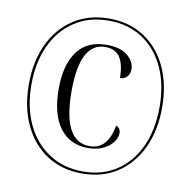

<svg xmlns="http://www.w3.org/2000/svg" viewBox="-81 -806 893 897"><g transform="rotate(10 365.0 -357.5)"><path d="M365 10Q269 10 198 -36.5Q127 -83 88 -166Q49 -249 49 -358Q49 -467 88 -549.5Q127 -632 198.5 -678.5Q270 -725 366 -725Q462 -725 533 -678.5Q604 -632 642.5 -549.5Q681 -467 681 -358Q681 -249 642 -166Q603 -83 532.5 -36.5Q462 10 365 10ZM368 0Q460 0 527.5 -45Q595 -90 632 -170.5Q669 -251 669 -358Q669 -465 632 -545Q595 -625 527 -670Q459 -715 366 -715Q273 -715 204.5 -670Q136 -625 98.5 -545Q61 -465 61 -359Q61 -251 99.5 -170.5Q138 -90 207 -45Q276 0 368 0ZM372 -112Q286 -112 238 -176.5Q190 -241 190 -362Q190 -474 236 -538Q282 -602 377 -602Q442 -602 475.5 -573.5Q509 -545 509 -510Q509 -486 495.5 -473Q482 -460 463 -460Q463 -523 441.5 -557Q420 -591 371 -591Q251 -591 251 -361Q251 -122 378 -122Q464 -122 484 -238Q506 -230 506 -205Q506 -185 490.5 -163.5Q475 -142 445 -127Q415 -112 372 -112Z"/></g></svg>

Font: Noto Serif Display Condensed SemiBold
Style: Regular
Weight: 600
Width: 3
Designer: Monotype Design Team
Foundry: Monotype Imaging Inc.
Version: Version 2.009